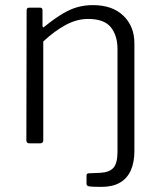

<svg xmlns="http://www.w3.org/2000/svg" viewBox="-20 -560 623 750"><path d="M343 -540Q419 -540 462 -498.5Q505 -457 505 -391V30Q505 75 490.5 106.5Q476 138 447.5 154Q419 170 376 170Q338 170 328 168Q318 166 318 158V126Q318 122 320 119.5Q322 117 326 117L373 115Q408 113 423.5 95Q439 77 439 33V-368Q439 -421 413 -453.5Q387 -486 324 -486Q280 -486 236.5 -462.5Q193 -439 149 -398V-12Q149 0 136 0H95Q83 0 83 -12L84 -519Q84 -530 93 -530H137Q146 -530 146 -520V-460Q146 -455 148.5 -453.5Q151 -452 155 -457Q195 -489 225.5 -507Q256 -525 284 -532.5Q312 -540 343 -540Z"/></svg>

Font: Libre Franklin Light
Style: Regular
Weight: 300
Designer: Pablo Impallari, Rodrigo Fuenzalida, Nhung Nguyen
Foundry: Impallari Type
Version: Version 3.000